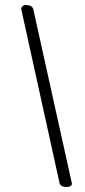

<svg xmlns="http://www.w3.org/2000/svg" viewBox="-20 -685 340 767"><path d="M267 47Q268 54 262 58Q256 62 247 62Q222 62 218 47L65 -648Q64 -654 69.5 -659.5Q75 -665 82 -665Q109 -665 113 -648Z"/></svg>

Font: EB Garamond 12
Style: Italic
Weight: 400
Italic angle: -17°
Version: Version 0.016; ttfautohint (v1.8.4)